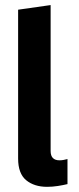

<svg xmlns="http://www.w3.org/2000/svg" viewBox="-20 -711 306 746"><path d="M163.1 14.9Q112.9 14.9 81.6 -10.9Q50.4 -36.7 50.4 -95V-673.3L176.7 -691.3V-124.2Q176.7 -106 185.5 -97Q194.4 -88.1 210.9 -88.1Q219.7 -88.1 227.2 -89.6Q234.8 -91 242.2 -93V4.3Q225.8 8.3 204.9 11.6Q184 14.9 163.1 14.9Z"/></svg>

Font: Ancizar Sans Thin
Style: Regular
Weight: 100
Designer: Cesar Puertas, Viviana Monsalve, Julian Moncada, Julian Prieto, Jose Castro, Mariel Hernandez, Felipe Aragon, Sara Alarc
Version: Version 8.100